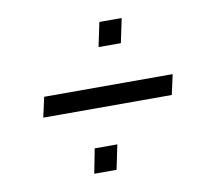

<svg xmlns="http://www.w3.org/2000/svg" viewBox="-59 -549 663 593"><g transform="rotate(-10 272.5 -252.5)"><path d="M272 -406 288 -482H358L342 -406ZM66 -221 80 -284H483L469 -221ZM191 -23 206 -100H277L261 -23Z"/></g></svg>

Font: Saira
Style: Italic
Weight: 400
Italic angle: -12°
Designer: Hector Gatti with collaboration of the Omnibus-Type team
Foundry: Omnibus-Type
Version: Version 1.100; ttfautohint (v1.8.3)